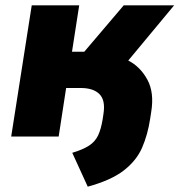

<svg xmlns="http://www.w3.org/2000/svg" viewBox="-20 -512 673 720"><path d="M309 188 251 61Q291 49 314 34Q337 19 348 -4.5Q359 -28 365 -65L368 -85Q376 -136 353 -159Q330 -182 283 -182H228L200 0H22L99 -492H277L250 -318H296L444 -492H633L461 -285Q506 -262 532.5 -213.5Q559 -165 547 -92L543 -66Q534 -7 513 41.5Q492 90 444.5 127Q397 164 309 188Z"/></svg>

Font: Nunito Sans Black
Style: Italic
Weight: 900
Italic angle: -9°
Designer: Vernon Adams
Foundry: Vernon Adams
Version: Version 3.006; ttfautohint (v1.8.3)